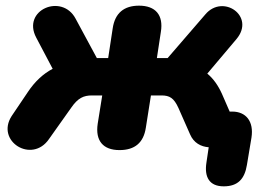

<svg xmlns="http://www.w3.org/2000/svg" viewBox="-20 -521 963 678"><path d="M770 137C820 137 844 111 852 61L868 -35C877 -93 848 -127 800 -127H791L764 -189C751 -218 734 -243 712 -261L815 -383C883 -464 767 -544 705 -470L572 -316H534L548 -408C558 -468 529 -501 471 -501C418 -501 386 -475 378 -421L362 -316H322L247 -455C199 -546 56 -486 108 -388L166 -278C133 -261 103 -233 79 -197L21 -111C-36 -22 93 58 153 -30L231 -140C255 -175 275 -184 305 -184H341L325 -84C316 -24 344 9 402 9C456 9 487 -17 495 -70L513 -184H550C579 -184 594 -175 610 -140L651 -47C664 -16 690 -3 717 -1L709 53C701 104 719 137 770 137Z"/></svg>

Font: SN Pro Heavy
Style: Italic
Weight: 800
Italic angle: -9°
Designer: Tobias Whetton
Foundry: Supernotes
Version: Version 1.001;Glyphs 3.2 (3249)